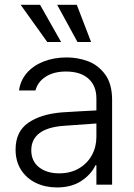

<svg xmlns="http://www.w3.org/2000/svg" viewBox="-20 -781 566 812"><path d="M241.2 -305.7Q275.4 -308.1 317.1 -310.3Q358.9 -312.5 387.7 -314V-364.3Q387.7 -418 354.2 -448.2Q320.8 -478.5 258.8 -478.5Q207.5 -478.5 173.6 -456.8Q139.6 -435.1 129.9 -398.4H60.5Q65.9 -439.9 93 -471.7Q120.1 -503.4 164.1 -520.8Q208 -538.1 262.7 -538.1Q308.6 -538.1 351.8 -522.2Q395 -506.3 424.6 -466.3Q454.1 -426.3 454.1 -358.4V0H387.7V-82H383.8Q365.2 -43 323.7 -15.6Q282.2 11.7 220.7 11.7Q171.9 11.7 132.1 -7.3Q92.3 -26.4 69.1 -62.5Q45.9 -98.6 45.9 -148.4Q45.9 -224.1 98.9 -261.2Q151.9 -298.3 241.2 -305.7ZM230.5 -47.9Q277.8 -47.9 313.5 -68.6Q349.1 -89.4 368.4 -124.5Q387.7 -159.7 387.7 -202.1V-258.8L251 -249Q181.2 -244.1 146.7 -217.8Q112.3 -191.4 112.3 -145.5Q112.3 -99.6 145 -73.7Q177.7 -47.9 230.5 -47.9ZM67.4 -760.7H149.4L238.3 -603.5H179.7ZM221.7 -760.7H304.7L365.2 -603.5H307.6Z"/></svg>

Font: Pretendard Std Light
Style: Regular
Weight: 300
Designer: Base glyphs from Inter by Rasmus Andersson; Hangeul glyphs from Noto Sans CJK(Source Han Sans) by Jang Soo-young and Kan
Foundry: Kil Hyung-jin
Version: Version 1.309